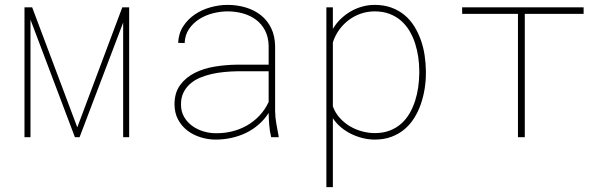

<svg xmlns="http://www.w3.org/2000/svg" viewBox="-20 -558 2440 781"><path d="M294.4 -40 477.5 -528.3H505.4V0H481V-466.3L303.7 0H284.7L104 -478V0H79.6V-528.3H110.8Z M1083 0Q1077.1 -24.9 1075.2 -49.3Q1073.2 -73.7 1072.8 -98.6Q1055.7 -71.8 1032 -51.3Q1008.3 -30.8 980.5 -17.3Q952.6 -3.9 921.4 2.9Q890.1 9.8 857.4 9.8Q825.7 9.8 795.4 0.2Q765.1 -9.3 741.7 -27.3Q718.3 -45.4 704.1 -72.3Q689.9 -99.1 689.9 -133.8Q689.9 -181.2 712.9 -212.2Q735.8 -243.2 772.2 -261.5Q808.6 -279.8 853.5 -287.1Q898.4 -294.4 942.4 -294.9H1072.8V-372.1Q1071.8 -407.7 1058.1 -434.1Q1044.4 -460.4 1021.7 -477.5Q999 -494.6 969 -503.2Q939 -511.7 905.8 -511.7Q876.5 -511.7 845.9 -503.9Q815.4 -496.1 790.5 -480.2Q765.6 -464.4 749 -440.2Q732.4 -416 731 -382.8L704.6 -383.8Q706.5 -422.4 725.3 -451.2Q744.1 -480 772.7 -499.3Q801.3 -518.6 836.2 -528.3Q871.1 -538.1 905.8 -538.1Q944.8 -538.1 979.7 -527.6Q1014.6 -517.1 1041 -496.3Q1067.4 -475.6 1082.8 -444.1Q1098.1 -412.6 1099.1 -371.1V-106.4Q1099.6 -79.6 1104 -55.2Q1108.4 -30.8 1113.3 -4.4L1113.8 0ZM857.4 -16.1Q892.1 -15.6 924.6 -23.7Q957 -31.7 985.1 -47.9Q1013.2 -64 1035.6 -87.9Q1058.1 -111.8 1072.8 -143.1V-268.1H943.8Q918.9 -267.6 892.3 -265.1Q865.7 -262.7 840.3 -256.8Q814.9 -251 792.2 -241.2Q769.5 -231.4 752.7 -216.3Q735.8 -201.2 725.8 -180.4Q715.8 -159.7 716.3 -131.8Q716.3 -104 729 -82.3Q741.7 -60.5 762 -45.9Q782.2 -31.2 807.4 -23.7Q832.5 -16.1 857.4 -16.1Z M1712.4 -259.3Q1712.4 -228.5 1707.3 -196.5Q1702.1 -164.6 1691.9 -134.8Q1681.6 -105 1665.3 -78.6Q1648.9 -52.2 1626 -32.7Q1603 -13.2 1572.8 -1.7Q1542.5 9.8 1504.4 9.8Q1480.5 9.8 1456.1 3.9Q1431.6 -2 1409.2 -12.9Q1386.7 -23.9 1367.2 -40Q1347.7 -56.2 1334 -77.1V203.1H1307.6V-528.3H1334V-440.4Q1347.2 -462.9 1366 -481Q1384.8 -499 1406.7 -511.7Q1428.7 -524.4 1453.4 -531.2Q1478 -538.1 1503.4 -538.1Q1542 -538.1 1572.5 -526.9Q1603 -515.6 1626 -496.3Q1648.9 -477.1 1665.3 -450.7Q1681.6 -424.3 1692.1 -394.5Q1702.6 -364.7 1707.3 -332.8Q1711.9 -300.8 1712.4 -269.5ZM1685.5 -269.5Q1685.5 -296.9 1681.4 -325.4Q1677.2 -354 1668.7 -380.9Q1660.2 -407.7 1646.2 -431.4Q1632.3 -455.1 1612.3 -472.9Q1592.3 -490.7 1565.4 -501.2Q1538.6 -511.7 1503.9 -511.7Q1475.1 -511.7 1448.5 -502.7Q1421.9 -493.7 1399.4 -477.1Q1377 -460.4 1360.1 -437.3Q1343.3 -414.1 1334 -385.7V-125Q1343.8 -98.6 1362.1 -78.4Q1380.4 -58.1 1403.3 -44.4Q1426.3 -30.8 1452.6 -23.7Q1479 -16.6 1504.9 -16.6Q1539.1 -16.6 1565.9 -27.1Q1592.8 -37.6 1612.8 -55.7Q1632.8 -73.7 1646.5 -97.7Q1660.2 -121.6 1668.7 -148.4Q1677.2 -175.3 1681.2 -203.6Q1685.1 -231.9 1685.5 -259.3Z M2354 -501.5H2114.7V0H2086.9V-501.5H1859.9V-528.3H2354Z"/></svg>

Font: Roboto Mono Thin
Style: Regular
Weight: 250
Designer: Google
Version: Version 2.000985; 2015; ttfautohint (v1.3)